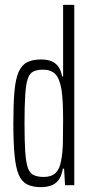

<svg xmlns="http://www.w3.org/2000/svg" viewBox="-20 -763 373 791"><path d="M150 8Q114 8 91.5 -3.5Q69 -15 57 -43.5Q45 -72 40 -123.5Q35 -175 35 -255Q35 -335 39.5 -386Q44 -437 56.5 -466Q69 -495 91.5 -506.5Q114 -518 149 -518Q174 -518 191.5 -511Q209 -504 220 -489Q231 -474 236 -448H240V-743H286V0H248L244 -68H239Q233 -35 219.5 -19Q206 -3 187.5 2.5Q169 8 150 8ZM161 -34Q191 -34 208.5 -50Q226 -66 232 -102Q238 -134 239 -173Q240 -212 240 -268Q240 -305 238.5 -338Q237 -371 233 -396Q225 -441 207 -458.5Q189 -476 157 -476Q133 -476 117.5 -468.5Q102 -461 94.5 -439Q87 -417 84 -372.5Q81 -328 81 -255Q81 -182 84 -137.5Q87 -93 95 -71Q103 -49 119 -41.5Q135 -34 161 -34Z"/></svg>

Font: Saira UltraCondensed Light
Style: Regular
Weight: 300
Width: 1
Designer: Hector Gatti with collaboration of the Omnibus-Type team
Foundry: Omnibus-Type
Version: Version 1.101